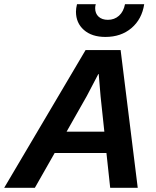

<svg xmlns="http://www.w3.org/2000/svg" viewBox="-68 -900 748 920"><path d="M437 -723Q372 -723 334 -756.5Q296 -790 296 -844Q296 -860 301 -880H391Q388 -871 388 -861Q388 -835 404.5 -820Q421 -805 449 -805Q480 -805 502 -824.5Q524 -844 531 -880H623Q612 -808 562 -765.5Q512 -723 437 -723ZM342 -660H510L592 0H460L442 -167H194L99 0H-48ZM251 -269H432L414 -438L405 -545H403L348 -440Z"/></svg>

Font: Elaine Sans SemiBold
Style: Italic
Weight: 600
Italic angle: -13°
Designer: Wei Huang
Foundry: Wei Huang
Version: Version 2.001;December 24, 2019;FontCreator 12.0.0.2547 64-b